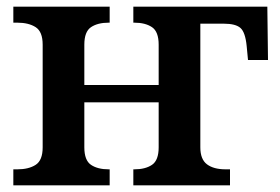

<svg xmlns="http://www.w3.org/2000/svg" viewBox="-20 -556 841 576"><path d="M20 -48H32Q66 -48 87 -61.5Q108 -75 108 -114V-422Q108 -461 87 -474.5Q66 -488 32 -488H20V-536H309V-488H306Q273 -488 253 -474.5Q233 -461 233 -422V-301H456V-422Q456 -461 436 -474.5Q416 -488 383 -488H380V-536H782L784 -376H724L720 -418Q716 -459 701.5 -472Q687 -485 651 -485H581V-114Q581 -78 601 -63Q621 -48 657 -48H670V0H380V-48H383Q416 -48 436 -61.5Q456 -75 456 -114V-249H233V-114Q233 -75 253 -61.5Q273 -48 306 -48H309V0H20Z"/></svg>

Font: Noto Serif SemiBold
Style: Regular
Weight: 600
Designer: Monotype Design Team
Foundry: Monotype Imaging Inc.
Version: Version 1.001